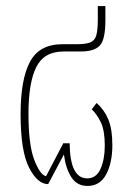

<svg xmlns="http://www.w3.org/2000/svg" viewBox="-20 -604 437 634"><path d="M269 10Q234 10 215.5 -19Q197 -48 191 -94L139 4Q104 4 76 -50.5Q48 -105 48 -227Q48 -342 79 -400Q110 -458 186 -458H234Q263 -458 278 -464Q293 -470 298 -487.5Q303 -505 303 -541V-584H328V-537Q328 -473 309.5 -453.5Q291 -434 247 -434H190Q125 -434 99.5 -382Q74 -330 74 -229Q74 -126 93 -76.5Q112 -27 132 -22L189 -131H210Q211 -15 268 -15Q298 -15 312 -46.5Q326 -78 326 -123Q326 -173 313 -200Q300 -227 283 -243L299 -264Q324 -242 337.5 -210Q351 -178 351 -125Q351 -66 330.5 -28Q310 10 269 10Z"/></svg>

Font: Noto Sans Thai ExtCond Thin
Style: Regular
Weight: 100
Width: 2
Designer: Monotype Design Team
Foundry: Monotype Imaging Inc.
Version: Version 2.002; ttfautohint (v1.8.4.7-5d5b)